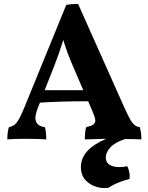

<svg xmlns="http://www.w3.org/2000/svg" viewBox="-20 -702 751 971"><path d="M622 138Q628 145 632 161Q636 177 636 192L635 203Q567 221 528 248Q519 249 506 249Q481 249 454 238Q427 227 408 203.5Q389 180 389 143Q389 54 517 0L409 3Q409 -37 416 -59Q440 -64 451 -71.5Q462 -79 462 -93Q462 -105 449 -136L426 -190Q293 -190 182 -183L169 -150Q159 -122 159 -106Q159 -65 207 -59Q214 -35 214 3Q180 0 107 0Q45 0 17 3Q17 -34 25 -59Q50 -63 65.5 -83.5Q81 -104 105 -163L315 -677Q329 -680 343.5 -681Q358 -682 375 -682L604 -169Q625 -122 637.5 -100Q650 -78 661 -69.5Q672 -61 687 -59Q695 -32 695 3Q657 1 613 1Q563 17 539 42.5Q515 68 515 95Q515 118 533 130.5Q551 143 585 143Q607 143 622 138ZM401 -246 347 -372Q321 -431 300 -500Q280 -434 256 -373L206 -246Z"/></svg>

Font: Vollkorn SC
Style: Bold
Weight: 700
Designer: Friedrich Althausen
Foundry: Friedrich Althausen
Version: Version 4.015